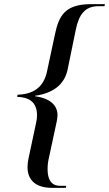

<svg xmlns="http://www.w3.org/2000/svg" viewBox="-20 -780 527 928"><path d="M232 128H298L300 118H270C226 118 210 85 210 38C210 15 213 -3 217 -20L254 -192C256 -203 258 -213 258 -223C258 -272 221 -305 149 -315V-317C240 -330 290 -373 306 -440L346 -635C361 -710 391 -750 455 -750H485L487 -760H421C294 -760 265 -704 246 -616L209 -443C192 -349 132 -325 65 -322L63 -312C118 -310 159 -289 159 -222C159 -212 158 -202 154 -184L118 -15C115 0 113 14 113 27C113 92 154 128 232 128Z"/></svg>

Font: Noto Serif Display
Style: Italic
Weight: 400
Italic angle: -12°
Designer: Monotype Design Team
Foundry: Monotype Imaging Inc.
Version: Version 2.009